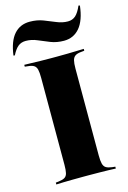

<svg xmlns="http://www.w3.org/2000/svg" viewBox="-131 -827 592 885"><g transform="rotate(-15 165.0 -385.0)"><path d="M153.2 -2.4Q125.8 -2.4 101.2 -2Q76.6 -1.6 57.3 -1.2Q37.9 -0.8 24.2 0V-8.9L38.7 -10.5Q58.1 -12.9 67.7 -19Q77.4 -25 80.6 -39.1Q83.9 -53.2 83.9 -78.2V-492.7Q83.9 -518.5 80.6 -532.3Q77.4 -546 67.7 -552.4Q58.1 -558.9 38.7 -560.5L24.2 -562.1V-571Q37.9 -571 57.3 -570.2Q76.6 -569.4 101.2 -569Q125.8 -568.5 153.2 -568.5H166.1H178.2Q206.5 -568.5 230.6 -569Q254.8 -569.4 275 -570.2Q295.2 -571 308.1 -571V-562.1L292.7 -560.5Q274.2 -558.9 264.5 -552.4Q254.8 -546 251.2 -532.3Q247.6 -518.5 247.6 -492.7V-78.2Q247.6 -53.2 251.2 -39.1Q254.8 -25 264.5 -19Q274.2 -12.9 292.7 -10.5L308.1 -8.9V0Q295.2 -0.8 275 -1.2Q254.8 -1.6 230.6 -2Q206.5 -2.4 178.2 -2.4H166.1ZM230.6 -630.6Q196 -630.6 167.3 -641.9Q138.7 -653.2 112.5 -664.5Q86.3 -675.8 58.9 -675.8Q37.1 -675.8 22.2 -663.7Q7.3 -651.6 -6.5 -624.2L-12.9 -625Q-4 -691.9 24.6 -724.2Q53.2 -756.5 99.2 -756.5Q133.9 -756.5 162.5 -745.6Q191.1 -734.7 217.7 -723.4Q244.4 -712.1 271 -712.1Q292.7 -712.1 307.7 -725.4Q322.6 -738.7 336.3 -770.2L342.7 -768.5Q334.7 -699.2 305.6 -664.9Q276.6 -630.6 230.6 -630.6Z"/></g></svg>

Font: Playfair 144pt SemiCondensed Black
Style: Regular
Weight: 900
Width: 4
Designer: Claus Eggers Sørensen
Foundry: Claus Eggers Sørensen
Version: Version 2.203